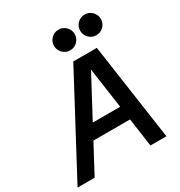

<svg xmlns="http://www.w3.org/2000/svg" viewBox="-242 -1063 1130 1207"><g transform="rotate(-30 323.5 -460.0)"><path d="M512 -700 613 0H497L468 -206H202L92 0H-32L341 -700ZM412 -600 255 -306H454ZM475 -845Q475 -876 497 -898Q519 -920 550 -920Q581 -920 603 -898Q625 -876 625 -845Q625 -814 603 -792Q581 -770 550 -770Q519 -770 497 -792Q475 -814 475 -845ZM360 -920Q391 -920 413 -898Q435 -876 435 -845Q435 -814 413 -792Q391 -770 360 -770Q329 -770 307 -792Q285 -814 285 -845Q285 -876 307 -898Q329 -920 360 -920Z"/></g></svg>

Font: MedMera Sans Semibold
Style: Italic
Weight: 600
Italic angle: -11°
Designer: Kasper Nordkvist
Foundry: UNCUT.wtf
Version: Version 1.300